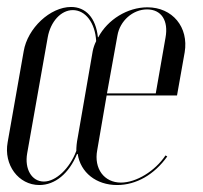

<svg xmlns="http://www.w3.org/2000/svg" viewBox="-24 -523 582 551"><path d="M44 -376 -2 -115C-14 -50 29 8 89 8C134 8 174 -25 197 -81H199C207 -28 252 8 312 8C367 8 419 -22 456 -74L451 -77C421 -32 367 1 323 1C275 1 245 -39 255 -92L282 -249H484L506 -373C518 -445 471 -502 399 -502C342 -502 285 -467 258 -416H257C251 -472 222 -503 180 -503C120 -503 55 -442 44 -376ZM283 -255 313 -421C320 -463 357 -496 398 -496C439 -496 460 -464 451 -415L423 -255ZM113 -416C121 -461 151 -494 185 -494C221 -494 249 -458 252 -405C247 -395 244 -386 242 -376L199 -128C196 -113 195 -101 195 -90C176 -39 136 -2 102 -2C67 -2 46 -38 54 -83Z"/></svg>

Font: Moniqa Ita Display
Style: Italic
Weight: 400
Italic angle: -10°
Designer: Rajesh Rajput
Foundry: Rajesh Rajput
Version: Version 1.000